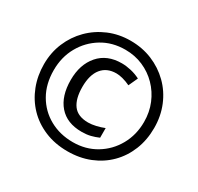

<svg xmlns="http://www.w3.org/2000/svg" viewBox="-155 -910 1141 1106"><g transform="rotate(30 415.5 -357.0)"><path d="M416 10Q333 10 265 -18.5Q197 -47 149 -97Q101 -147 75 -214Q49 -281 49 -358Q49 -435 77 -501.5Q105 -568 155 -618Q205 -668 271.5 -696Q338 -724 415 -724Q493 -724 559.5 -696.5Q626 -669 676.5 -619.5Q727 -570 755 -502.5Q783 -435 783 -356Q783 -276 756 -209Q729 -142 680 -93Q631 -44 564 -17Q497 10 416 10ZM417 -51Q502 -51 569.5 -91.5Q637 -132 676 -201.5Q715 -271 715 -357Q715 -422 692 -477.5Q669 -533 628 -575Q587 -617 532.5 -640.5Q478 -664 415 -664Q328 -664 260.5 -623Q193 -582 154 -512.5Q115 -443 115 -356Q115 -264 154.5 -195.5Q194 -127 262.5 -89Q331 -51 417 -51ZM431 -128Q333 -128 280.5 -188.5Q228 -249 228 -356Q228 -459 283 -522.5Q338 -586 436 -586Q465 -586 497.5 -578.5Q530 -571 559 -556L531 -495Q506 -507 481.5 -513.5Q457 -520 438 -520Q375 -520 340.5 -477.5Q306 -435 306 -355Q306 -276 337 -234.5Q368 -193 437 -193Q460 -193 488 -199.5Q516 -206 541 -216V-152Q516 -141 490 -134.5Q464 -128 431 -128Z"/></g></svg>

Font: Noto Sans Malayalam Condensed
Style: Bold
Weight: 700
Width: 3
Designer: Jelle Bosma - Monotype Design Team
Foundry: Monotype Imaging Inc.
Version: Version 2.104; ttfautohint (v1.8.4.7-5d5b)